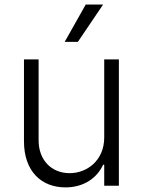

<svg xmlns="http://www.w3.org/2000/svg" viewBox="-20 -802 617 829"><path d="M430 -208.5C430 -108.3 354.8 -54.3 280.9 -54.3C202.1 -54.3 146.7 -110.8 146.7 -196V-545.5H83.5V-192.1C83.5 -62.9 158 7.1 262.8 7.1C342.7 7.1 399.5 -34.4 425.1 -90.6H430V0H493.3V-545.5H430ZM259.2 -621.1H316.1L425.1 -782.3H350.1Z"/></svg>

Font: Karasuma Gothic
Style: Light
Weight: 300
Designer: Rasmus Andersson / Ryoko Nishizuka
Foundry: rsms
Version: Version 1.00